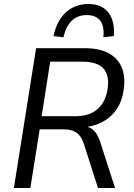

<svg xmlns="http://www.w3.org/2000/svg" viewBox="-20 -948 677 968"><path d="M50 0 162 -705H408Q480 -705 526.5 -680.5Q573 -656 593 -609.5Q613 -563 604 -497Q596 -438 567.5 -396.5Q539 -355 493 -331.5Q447 -308 388 -305L392 -312L406 -311Q434 -309 453.5 -289.5Q473 -270 486 -230L560 0H474L403 -222Q394 -250 380 -266Q366 -282 346 -289Q326 -296 295 -296H180L133 0ZM190 -362H359Q431 -362 472 -398Q513 -434 523 -503Q532 -570 500.5 -603.5Q469 -637 396 -637H233ZM300 -760 250 -766Q266 -844 312.5 -886Q359 -928 426 -928Q470 -928 500 -909Q530 -890 544 -853.5Q558 -817 554 -766L501 -760Q507 -815 485.5 -843.5Q464 -872 417 -872Q372 -872 342 -843.5Q312 -815 300 -760Z"/></svg>

Font: Nunito Sans 10pt SemiCondensed
Style: Italic
Weight: 400
Width: 4
Italic angle: -9°
Designer: Vernon Adams
Foundry: Vernon Adams
Version: Version 3.101;gftools[0.9.27]